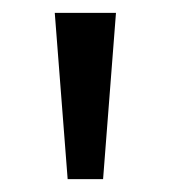

<svg xmlns="http://www.w3.org/2000/svg" viewBox="-20 -734 265 298"><path d="M160 -714 140 -456H85L65 -714Z"/></svg>

Font: Noto Sans Gothic
Style: Regular
Weight: 400
Designer: Monotype Design Team
Foundry: Monotype Imaging Inc.
Version: Version 2.001; ttfautohint (v1.8.4.7-5d5b)